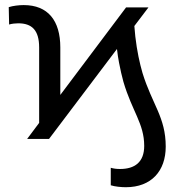

<svg xmlns="http://www.w3.org/2000/svg" viewBox="-20 -558 702 771"><path d="M176.8 0 449.7 -361.3C452.1 -341.3 454.6 -323.2 458 -306.2C463.4 -278.3 469.2 -252.4 475.6 -229.5C510.7 -110.4 559.1 -61.5 559.1 27.8C559.1 93.3 521 120.6 461.9 120.6C448.2 120.6 436 119.1 424.8 115.7V186C441.4 191.4 467.3 193.8 485.4 193.8C587.9 193.8 645.5 128.4 645.5 30.8C645.5 -86.9 591.3 -138.2 552.2 -265.1C540.5 -305.7 530.3 -352.1 523.4 -411.1C522 -424.3 520.5 -438.5 519.5 -453.6L576.2 -528.3H486.3L222.2 -176.8V-367.2C222.2 -475.6 172.4 -537.6 75.2 -537.6C56.2 -537.6 31.7 -534.7 15.1 -529.3L16.6 -459.5C26.9 -462.9 42 -464.4 53.2 -464.4C107.9 -464.4 137.2 -437 137.2 -367.2V-64.5L88.9 0Z"/></svg>

Font: Bert Sans
Style: Regular
Weight: 400
Designer: Christian Robertson (Google), Cristiano Sobral
Foundry: Google, Cristiano Sobral
Version: Version 3.101